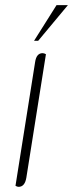

<svg xmlns="http://www.w3.org/2000/svg" viewBox="-20 -720 283 744"><path d="M40 0 116 -479Q121 -514 145 -514Q151 -514 158 -510L82 -31Q76 4 52 4Q47 4 40 0ZM199 -700H243L128 -562H112Z"/></svg>

Font: Thasadith
Style: Italic
Weight: 400
Italic angle: -9°
Designer: Cadson Demak Co.,Ltd.
Foundry: Cadson Demak Co.,Ltd.
Version: Version 1.000; ttfautohint (v1.6)